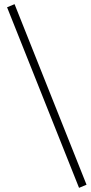

<svg xmlns="http://www.w3.org/2000/svg" viewBox="-20 -760 436 923"><path d="M50 -740 396 128 360 143 14 -725Z"/></svg>

Font: Inria Serif
Style: Regular
Weight: 400
Designer: Black Foundry Team
Foundry: Black Foundry
Version: Version 1.000; ttfautohint (v1.8.3)